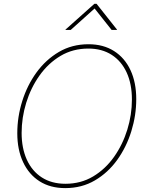

<svg xmlns="http://www.w3.org/2000/svg" viewBox="-20 -967 766 997"><path d="M318.8 9.8Q241.2 9.8 185.5 -25.6Q129.9 -61 99.9 -125.2Q69.8 -189.5 69.8 -275.4Q69.8 -359.9 95.5 -441.9Q121.1 -523.9 169.4 -590.6Q217.8 -657.2 285.9 -697.3Q354 -737.3 439.5 -737.3Q516.6 -737.3 572.3 -701.9Q627.9 -666.5 657.7 -602.5Q687.5 -538.6 687.5 -452.1Q687.5 -368.2 662.1 -285.9Q636.7 -203.6 588.9 -137Q541 -70.3 472.9 -30.3Q404.8 9.8 318.8 9.8ZM319.8 -12.7Q399.9 -12.7 463.6 -50.8Q527.3 -88.9 572.3 -152.6Q617.2 -216.3 641.1 -293.7Q665 -371.1 665 -450.2Q665 -530.8 637.9 -590.1Q610.8 -649.4 560.1 -682.1Q509.3 -714.8 439 -714.8Q358.4 -714.8 294.4 -676.8Q230.5 -638.7 185.3 -575Q140.1 -511.2 116.2 -433.6Q92.3 -356 92.3 -276.9Q92.3 -197.3 119.4 -137.7Q146.5 -78.1 197.5 -45.4Q248.5 -12.7 319.8 -12.7ZM347.2 -811.5H319.8L320.3 -813.5L470.2 -947.3H481.4L587.4 -813.5L586.9 -811.5H559.6L471.2 -922.9Z"/></svg>

Font: Inter 20pt Thin
Style: Italic
Weight: 250
Italic angle: -9.3988°
Version: Version 4.001;git-66647c0bb